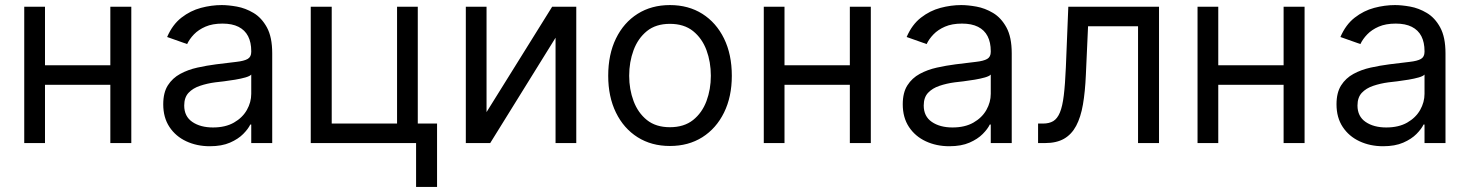

<svg xmlns="http://www.w3.org/2000/svg" viewBox="-20 -573 5887 769"><path d="M441.4 -311.5V-233.4H140.6V-311.5ZM160.2 -545.9V0H77.1V-545.9ZM505.9 -545.9V0H421.9V-545.9Z M820.3 12.7Q768.6 12.7 726.1 -7.1Q683.6 -26.9 658.7 -64.5Q633.8 -102.1 633.8 -155.3Q633.8 -202.1 652.3 -231.2Q670.9 -260.3 701.9 -277.1Q732.9 -293.9 770.3 -302.2Q807.6 -310.5 845.7 -315.4Q895.5 -321.8 926.5 -325.2Q957.5 -328.6 971.9 -336.9Q986.3 -345.2 986.3 -365.2V-368.2Q986.3 -403.3 973.6 -428Q960.9 -452.6 935.3 -465.6Q909.7 -478.5 871.1 -478.5Q831.1 -478.5 803 -466.3Q774.9 -454.1 756.8 -435.3Q738.8 -416.5 729.5 -396.5L649.4 -424.8Q670.9 -474.6 706.8 -502.4Q742.7 -530.3 784.9 -541.5Q827.1 -552.7 868.2 -552.7Q894.5 -552.7 928.7 -546.6Q962.9 -540.5 995.4 -521.2Q1027.8 -502 1049.1 -463.1Q1070.3 -424.3 1070.3 -359.4V0H986.3V-74.2H982.4Q974.1 -56.6 954.1 -36.4Q934.1 -16.1 901.1 -1.7Q868.2 12.7 820.3 12.7ZM833 -62.5Q882.8 -62.5 917 -82Q951.2 -101.6 968.8 -132.6Q986.3 -163.6 986.3 -197.3V-274.4Q981 -268.1 963.1 -262.9Q945.3 -257.8 922.1 -253.9Q898.9 -250 877 -247.3Q855 -244.6 841.8 -243.2Q809.1 -238.8 780.8 -229.2Q752.4 -219.7 735.1 -201.2Q717.8 -182.6 717.8 -150.4Q717.8 -106.9 750.2 -84.7Q782.7 -62.5 833 -62.5Z M1653.3 -545.9V0H1224.6V-545.9H1308.6V-78.1H1570.3V-545.9ZM1730.5 -78.1V175.8H1646.5V-78.1Z M1928.7 -124 2191.4 -545.9H2288.1V0H2205.1V-421.9L1943.4 0H1845.7V-545.9H1928.7Z M2663.1 11.7Q2589.4 11.7 2533.7 -23.4Q2478 -58.6 2447 -122.1Q2416 -185.5 2416 -269.5Q2416 -355 2447 -418.7Q2478 -482.4 2533.7 -517.6Q2589.4 -552.7 2663.1 -552.7Q2737.3 -552.7 2793 -517.6Q2848.6 -482.4 2879.9 -418.7Q2911.1 -355 2911.1 -269.5Q2911.1 -185.5 2879.9 -122.1Q2848.6 -58.6 2793 -23.4Q2737.3 11.7 2663.1 11.7ZM2663.1 -63.5Q2719.7 -63.5 2755.9 -92.3Q2792 -121.1 2809.6 -168.2Q2827.1 -215.3 2827.1 -269.5Q2827.1 -324.7 2809.6 -372.1Q2792 -419.4 2755.9 -448.5Q2719.7 -477.5 2663.1 -477.5Q2606.9 -477.5 2571 -448.5Q2535.2 -419.4 2517.6 -372.1Q2500 -324.7 2500 -269.5Q2500 -215.3 2517.6 -168.2Q2535.2 -121.1 2571 -92.3Q2606.9 -63.5 2663.1 -63.5Z M3403.3 -311.5V-233.4H3102.5V-311.5ZM3122.1 -545.9V0H3039.1V-545.9ZM3467.8 -545.9V0H3383.8V-545.9Z M3782.2 12.7Q3730.5 12.7 3688 -7.1Q3645.5 -26.9 3620.6 -64.5Q3595.7 -102.1 3595.7 -155.3Q3595.7 -202.1 3614.3 -231.2Q3632.8 -260.3 3663.8 -277.1Q3694.8 -293.9 3732.2 -302.2Q3769.5 -310.5 3807.6 -315.4Q3857.4 -321.8 3888.4 -325.2Q3919.4 -328.6 3933.8 -336.9Q3948.2 -345.2 3948.2 -365.2V-368.2Q3948.2 -403.3 3935.5 -428Q3922.9 -452.6 3897.2 -465.6Q3871.6 -478.5 3833 -478.5Q3793 -478.5 3764.9 -466.3Q3736.8 -454.1 3718.8 -435.3Q3700.7 -416.5 3691.4 -396.5L3611.3 -424.8Q3632.8 -474.6 3668.7 -502.4Q3704.6 -530.3 3746.8 -541.5Q3789.1 -552.7 3830.1 -552.7Q3856.4 -552.7 3890.6 -546.6Q3924.8 -540.5 3957.3 -521.2Q3989.7 -502 4011 -463.1Q4032.2 -424.3 4032.2 -359.4V0H3948.2V-74.2H3944.3Q3936 -56.6 3916 -36.4Q3896 -16.1 3863 -1.7Q3830.1 12.7 3782.2 12.7ZM3794.9 -62.5Q3844.7 -62.5 3878.9 -82Q3913.1 -101.6 3930.7 -132.6Q3948.2 -163.6 3948.2 -197.3V-274.4Q3942.9 -268.1 3925 -262.9Q3907.2 -257.8 3884 -253.9Q3860.8 -250 3838.9 -247.3Q3816.9 -244.6 3803.7 -243.2Q3771 -238.8 3742.7 -229.2Q3714.4 -219.7 3697 -201.2Q3679.7 -182.6 3679.7 -150.4Q3679.7 -106.9 3712.2 -84.7Q3744.6 -62.5 3794.9 -62.5Z M4137.7 0V-78.1H4157.2Q4182.1 -78.1 4198.5 -87.9Q4214.8 -97.7 4225.1 -122.3Q4235.4 -147 4240.7 -190.9Q4246.1 -234.9 4249 -303.7L4258.8 -545.9H4622.1V0H4538.1V-467.8H4337.9L4329.1 -272.5Q4326.2 -205.6 4317.4 -154.5Q4308.6 -103.5 4290.3 -69.1Q4272 -34.7 4241.7 -17.3Q4211.4 0 4166 0Z M5140.6 -311.5V-233.4H4839.8V-311.5ZM4859.4 -545.9V0H4776.4V-545.9ZM5205.1 -545.9V0H5121.1V-545.9Z M5519.5 12.7Q5467.8 12.7 5425.3 -7.1Q5382.8 -26.9 5357.9 -64.5Q5333 -102.1 5333 -155.3Q5333 -202.1 5351.6 -231.2Q5370.1 -260.3 5401.1 -277.1Q5432.1 -293.9 5469.5 -302.2Q5506.8 -310.5 5544.9 -315.4Q5594.7 -321.8 5625.7 -325.2Q5656.7 -328.6 5671.1 -336.9Q5685.5 -345.2 5685.5 -365.2V-368.2Q5685.5 -403.3 5672.9 -428Q5660.2 -452.6 5634.5 -465.6Q5608.9 -478.5 5570.3 -478.5Q5530.3 -478.5 5502.2 -466.3Q5474.1 -454.1 5456.1 -435.3Q5438 -416.5 5428.7 -396.5L5348.6 -424.8Q5370.1 -474.6 5406 -502.4Q5441.9 -530.3 5484.1 -541.5Q5526.4 -552.7 5567.4 -552.7Q5593.8 -552.7 5627.9 -546.6Q5662.1 -540.5 5694.6 -521.2Q5727.1 -502 5748.3 -463.1Q5769.5 -424.3 5769.5 -359.4V0H5685.5V-74.2H5681.6Q5673.3 -56.6 5653.3 -36.4Q5633.3 -16.1 5600.3 -1.7Q5567.4 12.7 5519.5 12.7ZM5532.2 -62.5Q5582 -62.5 5616.2 -82Q5650.4 -101.6 5668 -132.6Q5685.5 -163.6 5685.5 -197.3V-274.4Q5680.2 -268.1 5662.4 -262.9Q5644.5 -257.8 5621.3 -253.9Q5598.1 -250 5576.2 -247.3Q5554.2 -244.6 5541 -243.2Q5508.3 -238.8 5480 -229.2Q5451.7 -219.7 5434.3 -201.2Q5417 -182.6 5417 -150.4Q5417 -106.9 5449.5 -84.7Q5481.9 -62.5 5532.2 -62.5Z"/></svg>

Font: Inter V
Style: 
Weight: 400
Designer: Rasmus Andersson
Foundry: rsms
Version: Version 4.000;git-a3f224843